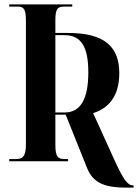

<svg xmlns="http://www.w3.org/2000/svg" viewBox="-20 -734 628 874"><path d="M552 120H588V110H586C562 110 543 88 498 -12L404 -219C469 -240 523 -290 523 -401C523 -516 462 -584 290 -584H232V-639C232 -690 239 -704 272 -704H309V-714H22V-704H61C90 -704 98 -690 98 -639V-75C98 -17 79 -10 51 -10H22V0H290V-10H276C245 -10 232 -17 232 -75V-212H279L376 30C404 102 463 120 552 120ZM274 -222H232V-574H273C349 -574 382 -522 382 -405C382 -285 348 -222 274 -222Z"/></svg>

Font: Noto Serif Display ExtraCondensed
Style: Bold
Weight: 700
Width: 2
Designer: Monotype Design Team
Foundry: Monotype Imaging Inc.
Version: Version 2.009